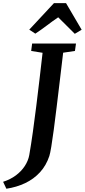

<svg xmlns="http://www.w3.org/2000/svg" viewBox="-110 -1016 532 1204"><path d="M-70 167.5 -90.5 124Q-45 109.5 -10.5 83.8Q24 58 45.5 25Q67 -8 73.5 -43.5Q85 -109.5 96 -188Q107 -266.5 117.5 -351Q128 -435.5 138 -520.5Q148 -605.5 157 -685L85.5 -696.5L91.5 -743H366.5L360 -696.5L286 -685.5Q275.5 -596.5 265 -509Q254.5 -421.5 245 -343Q235.5 -264.5 227 -201Q218.5 -137.5 211.5 -95.2Q204.5 -53 199.5 -38Q180 21.5 140.8 64.2Q101.5 107 47.5 132.5Q-6.5 158 -70 167.5ZM73.5 -830 228.5 -996.5H304L402 -829.5L359 -804Q332.5 -829.5 307 -855.8Q281.5 -882 255 -907.5Q217.5 -882 183.8 -856.2Q150 -830.5 111.5 -805Z"/></svg>

Font: Merriweather 24pt SemiBold
Style: Italic
Weight: 600
Italic angle: -7.8°
Version: Version 2.101